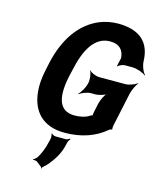

<svg xmlns="http://www.w3.org/2000/svg" viewBox="-139 -820 980 1176"><g transform="rotate(15 351.0 -231.5)"><path d="M348 -108C244 -108 227 -202 256 -334L266 -377C293 -504 345 -603 443 -603C502 -603 530 -573 534 -521C531 -508 524 -477 522 -468L524 -466C531 -475 555 -485 568 -485H615C644 -485 686 -470 701 -456L702 -460C688 -473 673 -509 672 -539C669 -657 600 -721 463 -721C422 -721 382 -713 345 -698C231 -650 151 -538 116 -376L107 -334C95 -279 91 -230 96 -188C108 -72 176 10 317 10C422 10 509 -21 574 -76C578 -80 589 -85 593 -84L595 -87C593 -89 594 -104 595 -109L641 -324C646 -348 664 -385 676 -398L675 -400C660 -388 623 -374 601 -374H435C413 -374 381 -388 372 -400L370 -398C379 -385 385 -348 380 -324L378 -316C373 -292 351 -255 336 -242L338 -240C353 -252 389 -266 410 -266H440C461 -266 499 -277 513 -290L511 -292C495 -280 476 -240 471 -216L459 -160C458 -154 455 -137 457 -134L461 -137C459 -140 448 -136 444 -133C419 -115 383 -108 348 -108ZM200 224 233 250C235 251 235 256 235 258L239 257C239 255 241 250 242 248C253 239 264 229 273 218C303 182 333 136 345 81L349 64C351 55 359 43 363 39L360 36C355 40 343 46 335 46H271C261 46 249 39 245 34L242 37C245 42 247 57 245 67L240 88C230 134 215 167 198 196C192 204 179 215 174 217V221C179 219 193 219 200 224Z"/></g></svg>

Font: Asimov
Style: EdgeExtremeIt
Weight: 500
Designer: Google
Version: Version 2.000980: 2014